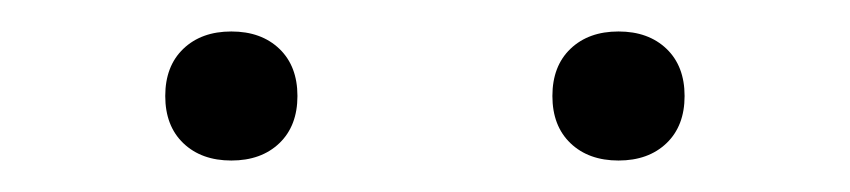

<svg xmlns="http://www.w3.org/2000/svg" viewBox="-20 -911 540 122"><path d="M127 -809Q108 -809 96.5 -820Q85 -831 85 -850Q85 -869 96.5 -880Q108 -891 127 -891Q146 -891 157.5 -880Q169 -869 169 -850Q169 -831 157.5 -820Q146 -809 127 -809ZM373 -809Q354 -809 342.5 -820Q331 -831 331 -850Q331 -869 342.5 -880Q354 -891 373 -891Q392 -891 403.5 -880Q415 -869 415 -850Q415 -831 403.5 -820Q392 -809 373 -809Z"/></svg>

Font: M PLUS 1 Code Thin
Style: Regular
Weight: 250
Designer: Coji Morishita
Foundry: UNDERFOREST DESIGN
Version: Version 1.002